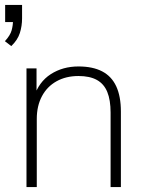

<svg xmlns="http://www.w3.org/2000/svg" viewBox="-23 -763 596 783"><path d="M23 -575 -3 -595Q19 -619 24.5 -639.5Q30 -660 30 -679L49 -673H-2V-743H67V-688Q67 -657 58 -628.5Q49 -600 23 -575ZM85 0V-484H126V-366H115Q135 -429 184 -460.5Q233 -492 297 -492Q355 -492 393.5 -472Q432 -452 451 -411Q470 -370 470 -308V0H428V-304Q428 -355 414.5 -388Q401 -421 372 -437Q343 -453 297 -453Q246 -453 207.5 -431.5Q169 -410 148 -370.5Q127 -331 127 -278V0Z"/></svg>

Font: Nunito Sans 12pt ExtraLight 12pt ExtraLight
Style: Regular
Weight: 250
Version: Version 3.101;gftools[0.9.27]